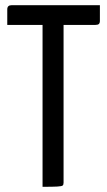

<svg xmlns="http://www.w3.org/2000/svg" viewBox="-20 -720 413 740"><path d="M144 0V-688Q144 -688 146 -689.5Q148 -691 160 -691H208Q221 -691 223 -689.5Q225 -688 225 -688V-16Q225 -8 221.5 -5Q218 -2 201 -1Q184 0 144 0ZM8 -624V-684Q8 -700 25 -700H365V-640Q365 -631 361 -627.5Q357 -624 348 -624Z"/></svg>

Font: Yanone Kaffeesatz ExtraLight
Style: Regular
Weight: 400
Version: Version 2.003